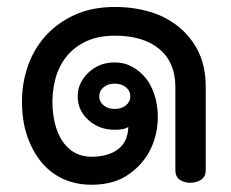

<svg xmlns="http://www.w3.org/2000/svg" viewBox="-20 -514 650 540"><path d="M558.6 -35.4Q558.6 -17.2 545.7 -8.6Q532.8 0 515.2 0Q497.5 0 485.4 -8.6Q473.2 -17.2 473.2 -35.4V-269.7Q473.2 -338.4 428.3 -376Q383.3 -413.6 303 -413.6Q255.6 -413.6 221.2 -397.2Q186.9 -380.8 165.4 -353Q143.9 -325.3 134.8 -288.4Q125.8 -251.5 127.8 -211.6Q132.3 -146 161.1 -109.6Q189.9 -73.2 237.4 -73.2Q283.8 -73.2 311.6 -93.9Q339.4 -114.6 340.9 -156.6Q332.3 -152 323.7 -150.5Q315.2 -149 302 -149Q259.1 -149 228.8 -176.3Q198.5 -203.5 198.5 -242.9Q198.5 -281.3 228.8 -309.8Q259.1 -338.4 302 -338.4Q325.3 -338.4 342.2 -330.8Q359.1 -323.2 371.2 -313.1Q383.3 -303 390.4 -293.7Q397.5 -284.3 400 -279.8Q422.2 -240.9 423.7 -191.9Q425.3 -142.9 405.6 -99Q385.9 -55.1 343.7 -24.7Q301.5 5.6 237.4 5.6Q195.5 5.6 159.8 -9.8Q124.2 -25.3 98 -56.1Q71.7 -86.9 56.3 -131.8Q40.9 -176.8 41.9 -235.9Q42.9 -285.4 59.8 -332.1Q76.8 -378.8 109.3 -414.4Q141.9 -450 190.2 -472.2Q238.4 -494.4 303 -494.4Q356.6 -494.4 403 -480.3Q449.5 -466.2 484.3 -437.1Q519.2 -408.1 538.9 -366.9Q558.6 -325.8 558.6 -269.7ZM346.5 -242.9Q346.5 -258.6 334.1 -268.7Q321.7 -278.8 302 -278.8Q283.8 -278.8 271.5 -268.7Q259.1 -258.6 259.1 -242.9Q259.1 -227.8 271.5 -217.7Q283.8 -207.6 302 -207.6Q321.7 -207.6 334.1 -217.7Q346.5 -227.8 346.5 -242.9Z"/></svg>

Font: Myanmar KatKuu
Style: Regular
Weight: 400
Designer: Khon Soe Zaw Thu
Foundry: MPUA
Version: Version 1.00 September 13, 2016, initial release